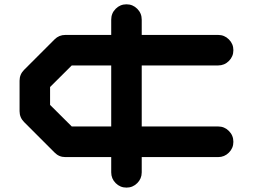

<svg xmlns="http://www.w3.org/2000/svg" viewBox="-20 -729 1174 891"><path d="M496.1 -142.1V-425.3H313L212.4 -325.2V-242.2L313 -142.1ZM992.2 -142.1Q1021.5 -142.1 1042.2 -121.3Q1063 -100.6 1063 -70.8Q1063 -41.5 1042.2 -20.8Q1021.5 0 992.2 0H637.7V70.8Q637.7 100.1 616.9 120.8Q596.2 141.6 566.9 141.6Q537.6 141.6 516.8 120.8Q496.1 100.1 496.1 70.8V0H283.2Q253.9 0 233.4 -21L91.8 -162.6Q70.8 -183.6 70.8 -212.9V-354.5Q70.8 -383.8 91.8 -404.8L233.4 -546.4Q253.9 -566.9 283.2 -566.9H496.1V-637.7Q496.1 -667.5 516.8 -688.2Q537.6 -709 566.9 -709Q596.2 -709 616.9 -688.2Q637.7 -667.5 637.7 -637.7V-566.9H992.2Q1021.5 -566.9 1042.2 -546.1Q1063 -525.4 1063 -496.1Q1063 -466.8 1042.2 -446Q1021.5 -425.3 992.2 -425.3H637.7V-142.1Z"/></svg>

Font: Robtronika
Style: Regular
Weight: 400
Designer: GGBot
Version: 1.00